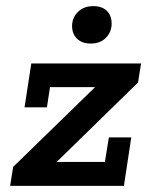

<svg xmlns="http://www.w3.org/2000/svg" viewBox="-20 -606 490 626"><path d="M13 0 23 -62 323 -354 338 -322H143L133 -256H60L82 -399H440L430 -337L130 -44L116 -78H322L335 -158H408L384 0ZM276 -464Q247 -464 231 -480Q215 -496 215 -521Q215 -548 234 -567Q253 -586 284 -586Q313 -586 328.5 -570.5Q344 -555 344 -529Q344 -502 325.5 -483Q307 -464 276 -464Z"/></svg>

Font: Rokkitt SemiBold
Style: Italic
Weight: 600
Italic angle: -9°
Designer: Vernon Adams
Foundry: Vernon Adams
Version: Version 3.103